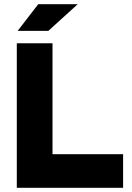

<svg xmlns="http://www.w3.org/2000/svg" viewBox="-20 -894 626 914"><path d="M60 -688H230V-160H566V0H60ZM162 -874H350L210 -747H64Z"/></svg>

Font: Roundo
Style: Bold
Weight: 700
Designer: Namrata Goyal (Gurmukhi), Shiva Nallaperumal (Latin)
Foundry: Indian Type Foundry
Version: Version 1.000;PS 1.0;hotconv 1.0.88;makeotf.lib2.5.647800